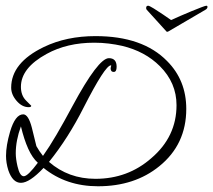

<svg xmlns="http://www.w3.org/2000/svg" viewBox="-20 -606 744 670"><path d="M700 -586Q704 -586 704 -582Q704 -576 697 -572L567 -496Q563 -494 561 -496L492 -572Q490 -574 490 -578Q490 -586 497 -586Q501 -586 516.5 -576.5Q532 -567 549.5 -555Q567 -543 577 -536Q590 -542 609.5 -550.5Q629 -559 648.5 -567Q668 -575 682.5 -580.5Q697 -586 700 -586ZM322 44Q211 44 132 -20Q83 32 53 32Q24 32 9 -12Q1 -38 1 -62Q1 -98 15 -146Q33 -207 61 -207Q79 -207 91 -161L107 -96Q117 -78 130 -62Q152 -93 177.5 -136.5Q203 -180 233 -236Q323 -403 360 -403Q387 -403 387 -373Q387 -355 377 -355Q366 -355 366 -368L367 -373Q368 -375 368 -378H367Q347 -378 272 -231Q218 -124 151 -41Q219 18 313 18Q426 18 508 -54Q596 -129 596 -239Q596 -317 538 -375Q486 -427 406 -446Q384 -451 359.5 -454Q335 -457 309 -457Q214 -457 143 -418Q53 -369 53 -303Q53 -273 71 -255L89 -237Q89 -232 80 -232Q57 -232 38 -254Q19 -276 19 -300Q19 -387 133 -442Q212 -480 313 -480Q478 -480 563 -393Q630 -326 630 -226Q630 -102 536 -26Q450 44 322 44ZM63 9Q77 9 112 -38Q93 -55 78.5 -87Q64 -119 53 -165Q35 -116 35 -71Q35 -52 41 -26Q49 9 63 9Z"/></svg>

Font: Petemoss
Style: Regular
Weight: 400
Designer: Robert E. Leuschke
Foundry: Robert E. Leuschke
Version: Version 1.010; ttfautohint (v1.8.3)